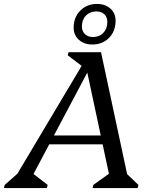

<svg xmlns="http://www.w3.org/2000/svg" viewBox="-73 -955 777 975"><path d="M-53 0 -49 -16 47 -101 -15 -22 383 -690H440L580 -36L544 -98L630 -16L626 0H397L401 -16L507 -92L488 -36L364 -616H386L71 -22L73 -90L169 -16L165 0ZM144 -222 155 -267H492L481 -222ZM357 -609 271 -674 275 -690H399V-609ZM395 -729Q354 -729 327.5 -753Q301 -777 301 -814Q301 -867 334.5 -901Q368 -935 420 -935Q461 -935 487.5 -911.5Q514 -888 514 -850Q514 -797 481 -763Q448 -729 395 -729ZM399 -767Q431 -767 451.5 -788Q472 -809 472 -843Q472 -868 457 -882.5Q442 -897 416 -897Q384 -897 363.5 -876Q343 -855 343 -821Q343 -796 358.5 -781.5Q374 -767 399 -767Z"/></svg>

Font: Platypi Light
Style: Italic
Weight: 300
Italic angle: -13°
Designer: David Sargent
Foundry: Bolt Cutter Type
Version: Version 1.200